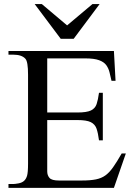

<svg xmlns="http://www.w3.org/2000/svg" viewBox="-20 -909 651 929"><path d="M588.9 -166.5 531.2 0H21V-18.6H43.9Q52.2 -18.6 69.3 -21.7Q86.4 -24.9 96.2 -33.7Q106 -42.5 110.8 -58.1Q115.7 -73.7 115.7 -117.7V-547.4Q115.7 -610.8 103 -624.5Q85.4 -644.5 43.9 -644.5H21V-662.1H531.2L539.1 -518.1H519.5Q514.6 -539.6 510 -558.8Q505.4 -578.1 494.4 -593.5Q483.4 -608.9 459.5 -617.7Q435.5 -626.5 392.1 -626.5H208.5V-364.7H354.5Q399.4 -364.7 419.9 -374.5Q440.4 -384.3 447.5 -405.5Q454.6 -426.8 459 -460H477.5V-230H459Q454.6 -264.6 447.3 -286.1Q439.9 -307.6 419.4 -317.9Q398.9 -328.1 354.5 -328.1H208.5V-80.1Q208.5 -60.5 219.5 -48.1Q230.5 -35.6 264.6 -35.6H376.5Q417 -35.6 443.8 -41Q470.7 -46.4 490 -60.3Q509.3 -74.2 527.3 -99.9Q545.4 -125.5 568.8 -166.5ZM461.9 -889.2 336.4 -721.2H273.9L147.9 -889.2H182.6L304.7 -786.1L427.2 -889.2Z"/></svg>

Font: BabelStone Roman
Style: Regular
Weight: 400
Designer: Walt Agee, Victor Gaultney, Peter Martin, Debbi Hosken, Becca Hirsbrunner (SIL); Andrew West (BabelStone)
Foundry: BabelStone
Version: Version 16.000